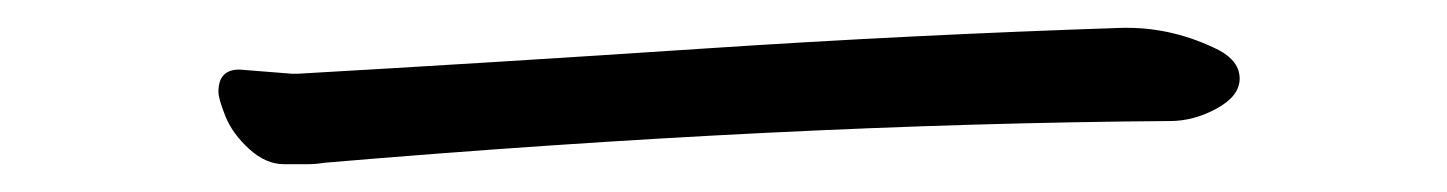

<svg xmlns="http://www.w3.org/2000/svg" viewBox="-20 -407 1040 138"><path d="M152 -357Q137 -357 137 -341Q137 -336 142 -323.5Q147 -311 159 -300Q171 -289 184 -289H202Q207 -289 213 -290Q543 -318 821 -320Q838 -320 854.5 -329Q871 -338 871 -350.5Q871 -363 856 -371Q824 -387 790 -387H787Q635 -382 484.5 -372Q334 -362 194 -354H190Z"/></svg>

Font: LXGW WenKai TC
Style: Regular
Weight: 400
Designer: LXGW / Fontworks Inc.
Foundry: LXGW / Fontworks Inc.
Version: Version 1.330